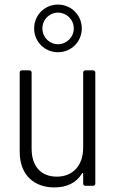

<svg xmlns="http://www.w3.org/2000/svg" viewBox="-20 -811 508 838"><path d="M233 -583C291 -583 337 -629 337 -687C337 -745 291 -791 233 -791C175 -791 129 -745 129 -687C129 -629 175 -583 233 -583ZM233 -756C270 -756 302 -726 302 -687C302 -648 270 -618 233 -618C196 -618 165 -648 165 -687C165 -726 196 -756 233 -756ZM343 -494V-166C343 -89 298 -40 228 -40C160 -40 118 -84 118 -162V-494C118 -500 114 -504 108 -504H76C70 -504 66 -500 66 -494V-149C66 -46 130 7 217 7C272 7 313 -13 338 -54C340 -57 343 -57 343 -53V-10C343 -4 347 0 353 0H386C392 0 396 -4 396 -10V-494C396 -500 392 -504 386 -504H353C347 -504 343 -500 343 -494Z"/></svg>

Font: Barlow Semi Condensed Light
Style: Regular
Weight: 300
Width: 4
Designer: Jeremy Tribby
Foundry: Tribby Type
Version: Version 1.422;hotconv 1.0.109;makeotfexe 2.5.65596